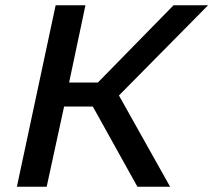

<svg xmlns="http://www.w3.org/2000/svg" viewBox="-20 -708 809 728"><path d="M191 -688 44 0H157L223 -304H332L501 0H625L431 -346L769 -688H638L351 -395H242L304 -688Z"/></svg>

Font: Saira UNSAM Medium Italic
Style: Regular
Weight: 500
Italic angle: -12°
Designer: Hector Gatti with collaboration of the Omnibus-Type team
Foundry: Omnibus-Type
Version: Version 0.072;PS 000.072;hotconv 1.0.88;makeotf.lib2.5.64775